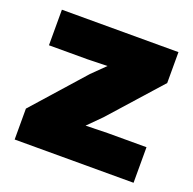

<svg xmlns="http://www.w3.org/2000/svg" viewBox="-96 -597 700 695"><g transform="rotate(20 254.0 -250.0)"><path d="M29 -119 204 -316 254 -365 178 -363H29V-500H478V-381L304 -186L253 -135L338 -137H487V0H29Z"/></g></svg>

Font: Work Sans ExtraBold
Style: Regular
Weight: 800
Designer: Wei Huang
Foundry: Wei Huang
Version: Version 1.500